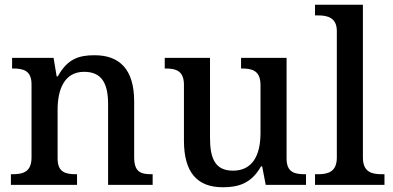

<svg xmlns="http://www.w3.org/2000/svg" viewBox="-20 -780 1657 810"><path d="M26 0H305V-45H301C257 -45 223 -53 223 -111V-317C223 -402 251 -477 335 -477C410 -477 436 -427 436 -341V0H624V-45H619C574 -45 546 -54 546 -117V-352C546 -488 484 -547 379 -547C315 -547 265 -533 224 -458H219L206 -536H31V-491H35C79 -491 113 -482 113 -424V-116C113 -54 77 -45 32 -45H26Z M920 10C984 10 1040 -5 1081 -78H1086L1101 0H1271V-45H1267C1224 -45 1189 -52 1189 -111V-536H997V-491H1000C1043 -491 1079 -483 1079 -421V-219C1079 -123 1044 -60 963 -60C888 -60 866 -111 866 -198V-536H675V-491H678C723 -491 756 -481 756 -422V-187C756 -50 814 10 920 10Z M1309 0H1602V-45H1590C1549 -45 1511 -54 1511 -115V-760H1309V-715H1322C1361 -715 1401 -706 1401 -649V-115C1401 -54 1362 -45 1322 -45H1309Z"/></svg>

Font: Noto Serif Tamil Medium
Style: Italic
Weight: 500
Italic angle: -12°
Designer: Indian Type Foundry, Tom Grace, and the Monotype Design Team
Foundry: Monotype Imaging Inc.
Version: Version 2.003